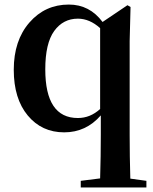

<svg xmlns="http://www.w3.org/2000/svg" viewBox="-20 -571 677 851"><path d="M423.8 -87.9V-446.3Q377 -488.3 325.2 -488.3Q259.8 -488.3 220.2 -433.6Q180.7 -378.9 180.7 -263.7Q180.7 -47.9 325.2 -47.9Q379.9 -47.9 423.8 -87.9ZM557.6 220.7 628.9 230.5V259.8H337.9V230.5L423.8 219.7Q426.8 121.1 426.8 25.4V-59.6Q361.3 15.6 264.6 15.6Q165 15.6 103 -59.1Q41 -133.8 41 -261.7Q41 -391.6 110.4 -471.2Q179.7 -550.8 285.2 -550.8Q377 -550.8 434.6 -473.6L544.9 -547.9L558.6 -540L554.7 -388.7V25.4Q554.7 123 557.6 220.7Z"/></svg>

Font: Bpmf Zihi Serif Bold
Style: Bold
Weight: 700
Foundry: But Ko
Version: Version 1.320